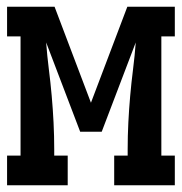

<svg xmlns="http://www.w3.org/2000/svg" viewBox="-20 -550 540 570"><path d="M1 0V-88H41V-442H1V-530H142L250 -245L358 -530H499V-442H459V-88H499V0H319V-88H359V-106Q359 -146 361 -186Q363 -226 366.5 -265.5Q370 -305 375 -344.5Q380 -384 383 -424L282 -159H218L117 -424Q120 -384 125 -344.5Q130 -305 133.5 -265.5Q137 -226 139 -186Q141 -146 141 -106V-88H181V0Z"/></svg>

Font: Iosevka Slab Semibold
Style: Regular
Weight: 600
Monospace: yes
Designer: Belleve Invis
Foundry: Belleve Invis
Version: Version 11.1.1; ttfautohint (v1.8.3)